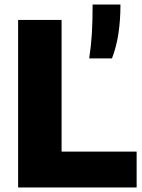

<svg xmlns="http://www.w3.org/2000/svg" viewBox="-20 -828 628 848"><path d="M60 0V-740H252V-158.5H583.5V0ZM389 -808H512Q512 -665 474.5 -570H374Q382.5 -627 385.8 -680.5Q389 -734 389 -808Z"/></svg>

Font: Encode Sans ExtraBold
Style: Regular
Weight: 800
Designer: Multiple Designers
Foundry: Impallari Type
Version: Version 2.000